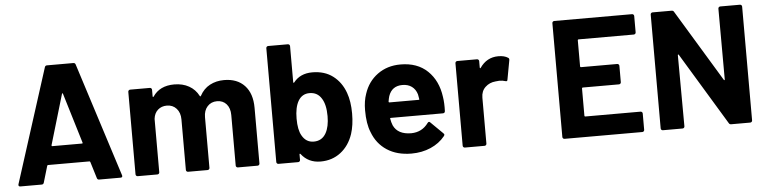

<svg xmlns="http://www.w3.org/2000/svg" viewBox="-44 -914 4534 1136"><g transform="rotate(-5 2223.0 -346.0)"><path d="M493 -10 463 -108Q461 -112 458 -112H212Q209 -112 207 -108L178 -10Q175 0 165 0H38Q32 0 29 -3.5Q26 -7 28 -14L244 -690Q247 -700 257 -700H414Q424 -700 427 -690L643 -14Q644 -12 644 -9Q644 0 633 0H506Q496 0 493 -10ZM247 -221H423Q429 -221 427 -227L337 -524Q336 -528 334 -527.5Q332 -527 331 -524L243 -227Q242 -221 247 -221Z M1459 -343V-12Q1459 -7 1455.5 -3.5Q1452 0 1447 0H1330Q1325 0 1321.5 -3.5Q1318 -7 1318 -12V-312Q1318 -353 1297 -377Q1276 -401 1241 -401Q1206 -401 1184 -377Q1162 -353 1162 -313V-12Q1162 -7 1158.5 -3.5Q1155 0 1150 0H1034Q1029 0 1025.5 -3.5Q1022 -7 1022 -12V-312Q1022 -352 1000 -376.5Q978 -401 943 -401Q911 -401 889.5 -382Q868 -363 864 -329V-12Q864 -7 860.5 -3.5Q857 0 852 0H735Q730 0 726.5 -3.5Q723 -7 723 -12V-502Q723 -507 726.5 -510.5Q730 -514 735 -514H852Q857 -514 860.5 -510.5Q864 -507 864 -502V-463Q864 -460 866 -459Q868 -458 870 -461Q911 -522 997 -522Q1047 -522 1084.5 -501Q1122 -480 1142 -441Q1145 -435 1149 -441Q1171 -482 1208.5 -502Q1246 -522 1293 -522Q1371 -522 1415 -475Q1459 -428 1459 -343Z M2031 -259Q2031 -190 2014 -138Q1991 -70 1940.5 -31Q1890 8 1821 8Q1748 8 1706 -47Q1704 -49 1702 -48.5Q1700 -48 1700 -45V-12Q1700 -7 1696.5 -3.5Q1693 0 1688 0H1571Q1566 0 1562.5 -3.5Q1559 -7 1559 -12V-688Q1559 -693 1562.5 -696.5Q1566 -700 1571 -700H1688Q1693 -700 1696.5 -696.5Q1700 -693 1700 -688V-474Q1700 -471 1702 -470Q1704 -469 1706 -472Q1745 -522 1817 -522Q1890 -522 1939.5 -484.5Q1989 -447 2012 -383Q2031 -331 2031 -259ZM1885 -256Q1885 -325 1861 -362Q1837 -401 1790 -401Q1746 -401 1723 -362Q1701 -324 1701 -257Q1701 -190 1721 -156Q1745 -113 1791 -113Q1840 -113 1864 -156Q1885 -194 1885 -256Z M2579 -225Q2578 -213 2566 -213H2257Q2251 -213 2253 -208Q2256 -188 2264 -168Q2290 -112 2370 -112Q2434 -113 2471 -164Q2475 -170 2480 -170Q2483 -170 2487 -166L2559 -95Q2564 -90 2564 -86Q2564 -84 2560 -78Q2527 -37 2475 -14.5Q2423 8 2361 8Q2275 8 2215.5 -31Q2156 -70 2130 -140Q2109 -190 2109 -271Q2109 -326 2124 -368Q2147 -439 2204.5 -481Q2262 -523 2341 -523Q2441 -523 2501.5 -465Q2562 -407 2575 -310Q2581 -272 2579 -225ZM2259 -342Q2255 -329 2252 -310Q2252 -305 2257 -305H2430Q2436 -305 2434 -310Q2429 -339 2429 -338Q2420 -368 2397.5 -384.5Q2375 -401 2342 -401Q2279 -401 2259 -342Z M2979 -507Q2987 -503 2985 -492L2964 -378Q2963 -366 2950 -371Q2935 -376 2915 -376Q2907 -376 2893 -374Q2857 -371 2832 -347.5Q2807 -324 2807 -285V-12Q2807 -7 2803.5 -3.5Q2800 0 2795 0H2678Q2673 0 2669.5 -3.5Q2666 -7 2666 -12V-502Q2666 -507 2669.5 -510.5Q2673 -514 2678 -514H2795Q2800 -514 2803.5 -510.5Q2807 -507 2807 -502V-464Q2807 -461 2809 -460Q2811 -459 2812 -461Q2853 -521 2922 -521Q2958 -521 2979 -507Z M3732 -579H3404Q3399 -579 3399 -574V-419Q3399 -414 3404 -414H3619Q3624 -414 3627.5 -410.5Q3631 -407 3631 -402V-305Q3631 -300 3627.5 -296.5Q3624 -293 3619 -293H3404Q3399 -293 3399 -288V-126Q3399 -121 3404 -121H3732Q3737 -121 3740.5 -117.5Q3744 -114 3744 -109V-12Q3744 -7 3740.5 -3.5Q3737 0 3732 0H3270Q3265 0 3261.5 -3.5Q3258 -7 3258 -12V-688Q3258 -693 3261.5 -696.5Q3265 -700 3270 -700H3732Q3737 -700 3740.5 -696.5Q3744 -693 3744 -688V-591Q3744 -586 3740.5 -582.5Q3737 -579 3732 -579Z M4256 -700H4373Q4378 -700 4381.5 -696.5Q4385 -693 4385 -688V-12Q4385 -7 4381.5 -3.5Q4378 0 4373 0H4260Q4250 0 4246 -8L3987 -436Q3985 -439 3983 -438.5Q3981 -438 3981 -434L3983 -12Q3983 -7 3979.5 -3.5Q3976 0 3971 0H3854Q3849 0 3845.5 -3.5Q3842 -7 3842 -12V-688Q3842 -693 3845.5 -696.5Q3849 -700 3854 -700H3967Q3977 -700 3981 -692L4239 -266Q4241 -263 4243 -263.5Q4245 -264 4245 -268L4244 -688Q4244 -693 4247.5 -696.5Q4251 -700 4256 -700Z"/></g></svg>

Font: Amber EN
Style: Bold
Weight: 700
Designer: Jeremy Tribby
Foundry: Tribby Type
Version: Version 1.408 November 24, 2021